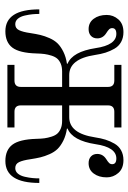

<svg xmlns="http://www.w3.org/2000/svg" viewBox="102 -590 495 740"><g transform="rotate(90 350.0 -219.5)"><path d="M15.6 -123H33.2Q33.2 -109.9 34.4 -96.9Q35.6 -84 39.3 -67.4Q43 -50.8 51.5 -40.5Q60.1 -30.3 72.8 -30.3Q88.9 -30.3 95.9 -45.2Q103 -60.1 106.9 -87.9Q110.4 -110.8 114.3 -127.2Q118.2 -143.6 126.5 -162.4Q134.8 -181.2 146.7 -193.4Q158.7 -205.6 178.7 -215.6Q198.7 -225.6 225.1 -229.5V-231.9Q178.7 -251 165 -339.8Q153.3 -419.9 109.9 -419.9Q87.9 -419.9 87.9 -403.8Q87.9 -397 92.5 -392.1Q97.2 -387.2 107.4 -380.9Q127.4 -368.2 127.4 -346.2Q127.4 -331.1 117.7 -322Q107.9 -313 91.8 -313Q66.4 -313 51.8 -332.8Q37.1 -352.5 37.1 -382.8Q37.1 -408.2 54.2 -427.7Q71.3 -447.3 103.5 -447.3Q125 -447.3 141.4 -438.2Q157.7 -429.2 167.2 -412.6Q176.8 -396 182.4 -378.2Q188 -360.4 191.4 -337.4Q206.5 -238.3 269 -238.3H314.5V-387.7Q314.5 -412.1 290 -412.1H229.5V-439.5H470.7V-412.1H410.2Q385.7 -412.1 385.7 -387.7V-238.3H431.2Q493.7 -238.3 508.8 -337.4Q512.2 -360.4 517.8 -378.2Q523.4 -396 533 -412.6Q542.5 -429.2 558.8 -438.2Q575.2 -447.3 596.7 -447.3Q628.9 -447.3 646 -427.7Q663.1 -408.2 663.1 -382.8Q663.1 -352.5 648.4 -332.8Q633.8 -313 608.4 -313Q592.3 -313 582.5 -322Q572.8 -331.1 572.8 -346.2Q572.8 -368.2 592.8 -380.9Q603 -387.2 607.7 -392.1Q612.3 -397 612.3 -403.8Q612.3 -419.9 590.3 -419.9Q546.9 -419.9 535.2 -339.8Q521.5 -251 475.1 -231.9V-229.5Q501.5 -225.6 521.5 -215.6Q541.5 -205.6 553.5 -193.4Q565.4 -181.2 573.7 -162.4Q582 -143.6 585.9 -127.2Q589.8 -110.8 593.3 -87.9Q597.2 -60.1 604.2 -45.2Q611.3 -30.3 627.4 -30.3Q640.1 -30.3 648.7 -40.5Q657.2 -50.8 660.9 -67.4Q664.6 -84 665.8 -96.9Q667 -109.9 667 -123H684.6Q684.6 7.8 600.1 7.8Q557.6 7.8 537.1 -19.3Q516.6 -46.4 514.6 -111.3Q514.2 -129.9 512.5 -142.8Q510.7 -155.8 506.3 -169.7Q502 -183.6 494.9 -191.9Q487.8 -200.2 475.3 -205.6Q462.9 -210.9 445.3 -210.9H385.7V-51.8Q385.7 -27.3 410.2 -27.3H470.7V0H229.5V-27.3H290Q314.5 -27.3 314.5 -51.8V-210.9H254.9Q237.3 -210.9 224.9 -205.6Q212.4 -200.2 205.3 -191.9Q198.2 -183.6 193.8 -169.7Q189.5 -155.8 187.7 -142.8Q186 -129.9 185.5 -111.3Q183.6 -46.4 163.1 -19.3Q142.6 7.8 100.1 7.8Q15.6 7.8 15.6 -123Z"/></g></svg>

Font: Theano Modern
Style: Regular
Weight: 400
Designer: Alexey Kryukov
Version: Version 2.00